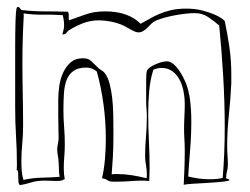

<svg xmlns="http://www.w3.org/2000/svg" viewBox="-20 -524 724 557"><path d="M632 -463Q631 -465 622.5 -471Q614 -477 599.5 -483Q585 -489 565 -494Q545 -499 521 -499Q495 -499 476 -494.5Q457 -490 442 -483.5Q427 -477 414 -469.5Q401 -462 388 -455Q352 -491 285 -491Q253 -491 228 -482Q203 -473 180 -465Q179 -471 179.5 -478Q180 -485 177 -490Q142 -491 109 -491Q76 -491 42 -495Q40 -497 37.5 -500.5Q35 -504 32 -504Q29 -504 27.5 -497.5Q26 -491 25 -462Q24 -433 24 -374.5Q24 -316 24 -211Q24 -169 26.5 -128.5Q29 -88 29 -52V-42Q29 -34 28 -32Q32 -30 32.5 -24Q33 -18 33 -10.5Q33 -3 33.5 3.5Q34 10 38 13Q52 11 69.5 5.5Q87 0 108 0Q118 0 127 0.5Q136 1 144 1Q151 1 157 0Q163 -1 168 -5Q165 -18 165 -36Q165 -52 166.5 -69.5Q168 -87 168 -106Q168 -131 166 -156Q164 -181 164 -204Q164 -231 165.5 -253.5Q167 -276 173.5 -292.5Q180 -309 193.5 -318.5Q207 -328 230 -328Q249 -328 261 -316Q273 -273 280 -223Q287 -173 287 -122Q287 -92 284.5 -62.5Q282 -33 276 -7Q287 -5 292 -1Q297 3 308 3H320Q338 3 357.5 1.5Q377 0 395 0Q400 0 404 0.5Q408 1 413 1Q413 -8 413.5 -16.5Q414 -25 414 -35Q414 -74 412 -114.5Q410 -155 410 -195Q410 -230 413 -262Q416 -294 425 -322Q438 -327 448 -327Q466 -327 479 -318Q492 -309 500 -294.5Q508 -280 512 -261Q516 -242 516 -222Q516 -205 515 -187Q514 -169 514 -149Q514 -134 515 -119Q516 -104 516 -88Q516 -60 515 -34Q514 -8 513 12Q523 10 540 9Q557 8 575.5 7Q594 6 612.5 4.5Q631 3 645 0Q645 -5 640.5 -5Q636 -5 636 -9Q636 -17 638.5 -26.5Q641 -36 641 -46Q641 -60 640 -73.5Q639 -87 639 -101Q639 -144 644 -191Q649 -238 651 -283V-308Q651 -350 645.5 -387.5Q640 -425 632 -463ZM588 -4Q558 -4 526 -12Q528 -46 531.5 -88.5Q535 -131 535 -173Q535 -204 531.5 -232.5Q528 -261 519 -284Q516 -291 510.5 -301.5Q505 -312 498 -322Q491 -332 482 -339Q473 -346 464 -346Q451 -346 432.5 -338Q414 -330 408 -322Q405 -317 404.5 -309Q404 -301 404 -291V-232Q404 -219 405 -208Q406 -197 406 -187Q406 -155 403.5 -127Q401 -99 401 -72Q401 -58 403.5 -45Q406 -32 406 -17Q406 -8 405 -7Q385 -12 363.5 -15.5Q342 -19 322 -19H313Q306 -19 304 -18Q306 -42 307.5 -70Q309 -98 309 -129V-149Q309 -170 308.5 -193.5Q308 -217 305.5 -239.5Q303 -262 298 -281Q293 -300 284 -312Q280 -317 273 -321Q266 -325 261 -331Q253 -339 244.5 -347Q236 -355 220 -355Q199 -355 185.5 -343.5Q172 -332 163.5 -314Q155 -296 152 -275Q149 -254 149 -235V-184Q149 -169 149.5 -154Q150 -139 150 -125Q150 -115 148 -106.5Q146 -98 146 -90Q146 -81 148 -71Q150 -61 150 -53Q151 -42 151 -32Q151 -22 153 -11Q127 -9 100.5 -8.5Q74 -8 48 -2Q44 -16 43 -29Q42 -42 42 -56Q42 -82 44.5 -107Q47 -132 47 -158Q47 -206 46 -251.5Q45 -297 45 -345Q45 -378 46 -411.5Q47 -445 49 -480Q48 -481 48 -483L50 -485Q76 -481 105 -481.5Q134 -482 162 -480Q166 -465 166 -449Q166 -442 161 -424Q170 -424 173.5 -429.5Q177 -435 183 -438Q199 -448 220.5 -456.5Q242 -465 268 -465Q282 -465 301 -461.5Q320 -458 338 -450Q346 -446 360 -438Q374 -430 382 -430Q389 -430 395.5 -434Q402 -438 408 -444L420 -456Q427 -463 443.5 -468.5Q460 -474 479 -478Q498 -482 516 -484Q534 -486 544 -486Q567 -486 584 -474.5Q601 -463 616 -450Q623 -378 627.5 -303Q632 -228 632 -153Q632 -78 626 -8Q613 -4 588 -4Z"/></svg>

Font: Londrina Sketch
Style: Regular
Weight: 400
Designer: Marcelo Magalhaes
Foundry: Marcelo Magalhães
Version: Version 1.002